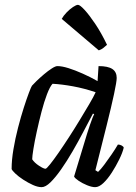

<svg xmlns="http://www.w3.org/2000/svg" viewBox="-20 -773 561 793"><path d="M152 0Q136 0 116 -9Q96 -18 76 -31Q56 -44 43 -56.5Q30 -69 28 -75Q28 -112 35.5 -156.5Q43 -201 54.5 -245.5Q66 -290 78 -327.5Q90 -365 99.5 -390Q109 -415 112 -419Q117 -425 131 -438.5Q145 -452 161.5 -466Q178 -480 193.5 -490Q209 -500 217 -500Q236 -500 263 -491.5Q290 -483 321.5 -469Q353 -455 383 -438L387 -500Q426 -500 444 -488Q462 -476 462 -451Q462 -436 451 -384.5Q440 -333 420 -253Q400 -173 374 -70L385 -63Q396 -73 410.5 -92.5Q425 -112 440.5 -134.5Q456 -157 467 -176Q475 -176 482.5 -172Q490 -168 491 -163Q486 -142 472.5 -114.5Q459 -87 442 -60.5Q425 -34 407 -17Q389 0 373 0Q359 0 339.5 -8Q320 -16 304.5 -26.5Q289 -37 286 -44L340 -222Q346 -241 351.5 -257Q357 -273 361.5 -284.5Q366 -296 369 -301L364 -304Q346 -270 324.5 -229Q303 -188 279.5 -147.5Q256 -107 232.5 -73.5Q209 -40 188.5 -20Q168 0 152 0ZM168 -76Q172 -76 186.5 -94Q201 -112 221.5 -141.5Q242 -171 265 -206.5Q288 -242 309.5 -277.5Q331 -313 349 -343.5Q367 -374 375 -392Q328 -408 281.5 -416.5Q235 -425 197 -427Q186 -415 174 -383.5Q162 -352 151.5 -311.5Q141 -271 132 -230Q123 -189 118 -158Q113 -127 113 -115Q122 -101 141 -88.5Q160 -76 168 -76ZM388 -565 235 -695Q242 -708 255 -721.5Q268 -735 281.5 -744Q295 -753 302 -753Q310 -753 329 -732.5Q348 -712 373 -675Q398 -638 422 -588Q417 -583 407.5 -575.5Q398 -568 388 -565Z"/></svg>

Font: Texturina 12pt
Style: Italic
Weight: 400
Italic angle: -11°
Designer: Guillermo Torres Carreño
Foundry: Omnibus-Type
Version: Version 1.002